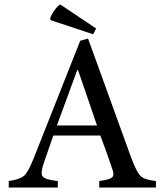

<svg xmlns="http://www.w3.org/2000/svg" viewBox="-20 -837 734 857"><path d="M409 -710 396 -684 206 -747 204 -755Q207 -768 223 -791Q239 -813 249 -817ZM676 0H423V-29Q470 -35 481 -46Q486 -51 486 -60Q486 -71 480 -86Q467 -127 428 -232H218L175 -108Q166 -81 166 -66Q166 -54 171 -49Q182 -35 238 -29V0H19V-29Q69 -36 88 -53Q106 -69 131 -132L338 -655L373 -665L566 -132Q590 -68 608 -51Q626 -34 676 -29ZM413 -277 328 -525H325L234 -277Z"/></svg>

Font: Triodion
Style: Regular
Weight: 400
Version: Version 1.201; ttfautohint (v1.8.4.7-5d5b)